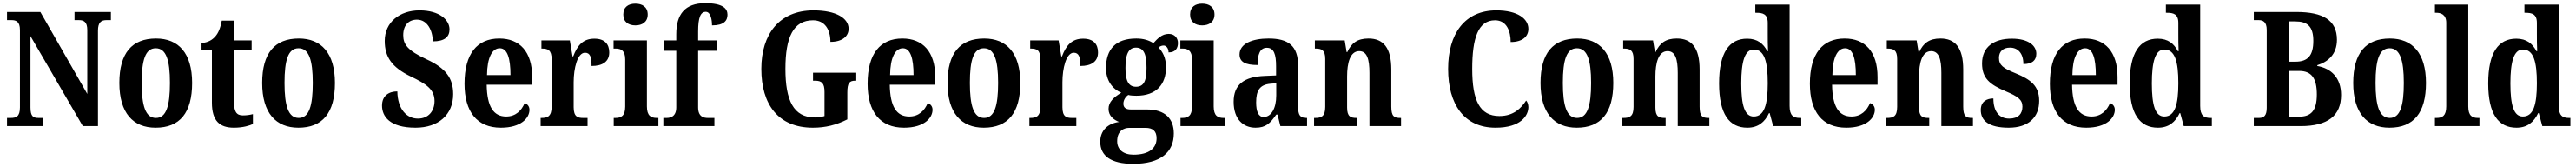

<svg xmlns="http://www.w3.org/2000/svg" viewBox="-20 -789 16142 1045"><path d="M24 0H252V-51H223C189 -51 171 -59 171 -117V-563L499 0H594V-597C594 -650 615 -663 647 -663H675V-714H447V-663H475C505 -663 527 -652 527 -601V-201L233 -714H24V-663H52C80 -663 105 -655 105 -601V-117C105 -59 81 -51 46 -51H24Z M955 10C1106 10 1184 -82 1184 -270C1184 -457 1098 -548 958 -548C807 -548 728 -457 728 -270C728 -82 814 10 955 10ZM957 -51C892 -51 868 -126 868 -270C868 -414 891 -487 956 -487C1021 -487 1045 -414 1045 -270C1045 -126 1022 -51 957 -51Z M1446 10C1504 10 1546 -4 1565 -13V-75C1546 -70 1525 -67 1502 -67C1460 -67 1446 -93 1446 -156V-474H1557V-536H1446V-660H1370C1361 -612 1348 -583 1331 -563C1313 -541 1284 -522 1243 -520V-474H1308V-147C1308 -31 1358 10 1446 10Z M1850 10C2001 10 2079 -82 2079 -270C2079 -457 1993 -548 1853 -548C1702 -548 1623 -457 1623 -270C1623 -82 1709 10 1850 10ZM1852 -51C1787 -51 1763 -126 1763 -270C1763 -414 1786 -487 1851 -487C1916 -487 1940 -414 1940 -270C1940 -126 1917 -51 1852 -51Z M2584 10C2727 10 2820 -71 2820 -200C2820 -300 2774 -362 2653 -418C2534 -473 2507 -511 2507 -569C2507 -631 2541 -666 2593 -666C2659 -666 2692 -596 2692 -530C2767 -530 2797 -559 2797 -605C2797 -663 2736 -724 2609 -724C2486 -724 2391 -651 2391 -533C2391 -434 2434 -368 2555 -310C2651 -264 2703 -230 2703 -157C2703 -94 2665 -47 2599 -47C2530 -47 2472 -104 2470 -217C2419 -217 2374 -192 2374 -128C2374 -61 2422 10 2584 10Z M3119 10C3247 10 3298 -52 3298 -102C3298 -124 3285 -138 3268 -144C3248 -97 3212 -60 3152 -60C3073 -60 3032 -121 3030 -259H3315V-307C3315 -465 3237 -548 3109 -548C2970 -548 2891 -453 2891 -265C2891 -91 2968 10 3119 10ZM3179 -319H3032C3033 -428 3064 -487 3112 -487C3160 -487 3179 -423 3179 -319Z M3368 0H3662V-51H3634C3600 -51 3575 -59 3575 -118V-275C3575 -360 3598 -459 3646 -459C3679 -459 3687 -431 3687 -376C3757 -376 3798 -404 3798 -461C3798 -512 3770 -547 3705 -547C3635 -547 3599 -507 3572 -436H3568L3551 -536H3373V-485H3376C3414 -485 3437 -476 3437 -417V-123C3437 -60 3411 -51 3372 -51H3368Z M3962 -630C4004 -630 4039 -651 4039 -698C4039 -746 4004 -766 3962 -766C3919 -766 3886 -746 3886 -698C3886 -651 3919 -630 3962 -630ZM3826 0H4106V-51H4096C4060 -51 4034 -64 4034 -123V-536H3825V-485H3838C3873 -485 3898 -472 3898 -417V-122C3898 -64 3873 -51 3836 -51H3826Z M4137 0H4457V-51H4416C4389 -51 4355 -59 4355 -117V-471H4475V-536H4355V-592C4355 -679 4370 -715 4403 -715C4434 -715 4442 -664 4442 -630C4517 -630 4539 -660 4539 -697C4539 -734 4512 -769 4399 -769C4272 -769 4218 -699 4218 -575V-536H4141V-471H4218V-117C4218 -59 4181 -51 4157 -51H4137Z M5074 10C5153 10 5221 -7 5290 -42V-210C5290 -269 5303 -284 5339 -284H5346V-334H5075V-284H5088C5129 -284 5147 -269 5147 -214V-63C5128 -57 5106 -54 5087 -54C4952 -54 4902 -162 4902 -358C4902 -557 4952 -662 5075 -662C5149 -662 5184 -604 5184 -527C5260 -527 5298 -563 5298 -609C5298 -674 5222 -724 5078 -724C4863 -724 4751 -574 4751 -358C4751 -137 4856 10 5074 10Z M5645 10C5773 10 5824 -52 5824 -102C5824 -124 5811 -138 5794 -144C5774 -97 5738 -60 5678 -60C5599 -60 5558 -121 5556 -259H5841V-307C5841 -465 5763 -548 5635 -548C5496 -548 5417 -453 5417 -265C5417 -91 5494 10 5645 10ZM5705 -319H5558C5559 -428 5590 -487 5638 -487C5686 -487 5705 -423 5705 -319Z M6145 10C6296 10 6374 -82 6374 -270C6374 -457 6288 -548 6148 -548C5997 -548 5918 -457 5918 -270C5918 -82 6004 10 6145 10ZM6147 -51C6082 -51 6058 -126 6058 -270C6058 -414 6081 -487 6146 -487C6211 -487 6235 -414 6235 -270C6235 -126 6212 -51 6147 -51Z M6431 0H6725V-51H6697C6663 -51 6638 -59 6638 -118V-275C6638 -360 6661 -459 6709 -459C6742 -459 6750 -431 6750 -376C6820 -376 6861 -404 6861 -461C6861 -512 6833 -547 6768 -547C6698 -547 6662 -507 6635 -436H6631L6614 -536H6436V-485H6439C6477 -485 6500 -476 6500 -417V-123C6500 -60 6474 -51 6435 -51H6431Z M7081 236C7254 236 7336 163 7336 46C7336 -45 7283 -104 7166 -104H7066C7038 -104 7020 -114 7020 -140C7020 -165 7036 -186 7051 -195C7062 -191 7088 -190 7101 -190C7229 -190 7287 -263 7287 -368C7287 -428 7266 -465 7240 -492C7249 -498 7258 -504 7272 -504C7287 -504 7303 -489 7303 -461C7347 -461 7362 -488 7362 -520C7362 -550 7342 -577 7304 -577C7260 -577 7232 -545 7208 -519C7180 -537 7146 -548 7101 -548C6971 -548 6911 -480 6911 -363C6911 -285 6952 -231 7007 -209C6960 -181 6927 -151 6927 -108C6927 -62 6961 -39 6993 -26C6924 -17 6875 26 6875 98C6875 187 6943 236 7081 236ZM7099 -246C7048 -246 7033 -291 7033 -364C7033 -441 7048 -491 7099 -491C7151 -491 7165 -443 7165 -365C7165 -290 7152 -246 7099 -246ZM7083 179C7020 179 6981 147 6981 95C6981 29 7023 11 7057 11H7159C7205 11 7228 32 7228 76C7228 137 7183 179 7083 179Z M7514 -630C7556 -630 7591 -651 7591 -698C7591 -746 7556 -766 7514 -766C7471 -766 7438 -746 7438 -698C7438 -651 7471 -630 7514 -630ZM7378 0H7658V-51H7648C7612 -51 7586 -64 7586 -123V-536H7377V-485H7390C7425 -485 7450 -472 7450 -417V-122C7450 -64 7425 -51 7388 -51H7378Z M7848 10C7914 10 7940 -18 7978 -72H7986L8004 0H8171V-51H8168C8128 -51 8115 -67 8115 -122V-377C8115 -503 8053 -548 7930 -548C7828 -548 7748 -516 7748 -448C7748 -401 7785 -382 7861 -382C7861 -449 7876 -490 7919 -490C7964 -490 7977 -448 7977 -374V-317L7906 -314C7776 -309 7711 -260 7711 -152C7711 -42 7772 10 7848 10ZM7899 -57C7867 -57 7852 -90 7852 -148C7852 -222 7874 -259 7941 -265L7978 -268V-191C7978 -112 7947 -57 7899 -57Z M8215 0H8486V-51H8482C8444 -51 8422 -59 8422 -116V-311C8422 -393 8440 -469 8498 -469C8547 -469 8562 -418 8562 -333V0H8760V-51H8756C8717 -51 8699 -60 8699 -122V-354C8699 -490 8649 -548 8556 -548C8486 -548 8449 -519 8423 -463H8419L8407 -536H8220V-485H8224C8262 -485 8285 -476 8285 -420V-120C8285 -60 8260 -51 8221 -51H8215Z M9352 10C9511 10 9558 -66 9558 -119C9558 -135 9552 -152 9544 -160C9513 -113 9467 -63 9376 -63C9253 -63 9206 -161 9206 -358C9206 -550 9243 -662 9349 -662C9423 -662 9447 -592 9447 -526C9520 -526 9558 -560 9558 -608C9558 -672 9490 -724 9357 -724C9158 -724 9055 -576 9055 -358C9055 -137 9155 10 9352 10Z M9861 10C10012 10 10090 -82 10090 -270C10090 -457 10004 -548 9864 -548C9713 -548 9634 -457 9634 -270C9634 -82 9720 10 9861 10ZM9863 -51C9798 -51 9774 -126 9774 -270C9774 -414 9797 -487 9862 -487C9927 -487 9951 -414 9951 -270C9951 -126 9928 -51 9863 -51Z M10147 0H10418V-51H10414C10376 -51 10354 -59 10354 -116V-311C10354 -393 10372 -469 10430 -469C10479 -469 10494 -418 10494 -333V0H10692V-51H10688C10649 -51 10631 -60 10631 -122V-354C10631 -490 10581 -548 10488 -548C10418 -548 10381 -519 10355 -463H10351L10339 -536H10152V-485H10156C10194 -485 10217 -476 10217 -420V-120C10217 -60 10192 -51 10153 -51H10147Z M10930 10C10998 10 11039 -25 11066 -81H11070L11092 0H11268V-51H11260C11219 -51 11195 -65 11195 -126V-760H10980V-709H10987C11026 -709 11058 -702 11058 -646V-580C11058 -542 11058 -500 11060 -469H11055C11031 -515 10994 -547 10929 -547C10817 -547 10753 -460 10753 -267C10753 -75 10817 10 10930 10ZM10970 -60C10914 -60 10892 -128 10892 -267C10892 -404 10914 -479 10970 -479C11037 -479 11058 -404 11058 -268C11058 -133 11036 -60 10970 -60Z M11550 10C11678 10 11729 -52 11729 -102C11729 -124 11716 -138 11699 -144C11679 -97 11643 -60 11583 -60C11504 -60 11463 -121 11461 -259H11746V-307C11746 -465 11668 -548 11540 -548C11401 -548 11322 -453 11322 -265C11322 -91 11399 10 11550 10ZM11610 -319H11463C11464 -428 11495 -487 11543 -487C11591 -487 11610 -423 11610 -319Z M11799 0H12070V-51H12066C12028 -51 12006 -59 12006 -116V-311C12006 -393 12024 -469 12082 -469C12131 -469 12146 -418 12146 -333V0H12344V-51H12340C12301 -51 12283 -60 12283 -122V-354C12283 -490 12233 -548 12140 -548C12070 -548 12033 -519 12007 -463H12003L11991 -536H11804V-485H11808C11846 -485 11869 -476 11869 -420V-120C11869 -60 11844 -51 11805 -51H11799Z M12568 10C12692 10 12759 -55 12759 -158C12759 -252 12705 -292 12612 -330C12533 -362 12507 -381 12507 -427C12507 -467 12533 -491 12576 -491C12626 -491 12660 -455 12660 -388C12715 -388 12741 -411 12741 -453C12741 -501 12695 -547 12588 -547C12476 -547 12401 -496 12401 -392C12401 -299 12449 -260 12551 -217C12624 -186 12654 -166 12654 -122C12654 -78 12629 -47 12571 -47C12508 -47 12472 -92 12472 -173C12431 -173 12393 -154 12393 -101C12393 -34 12443 10 12568 10Z M13054 10C13182 10 13233 -52 13233 -102C13233 -124 13220 -138 13203 -144C13183 -97 13147 -60 13087 -60C13008 -60 12967 -121 12965 -259H13250V-307C13250 -465 13172 -548 13044 -548C12905 -548 12826 -453 12826 -265C12826 -91 12903 10 13054 10ZM13114 -319H12967C12968 -428 12999 -487 13047 -487C13095 -487 13114 -423 13114 -319Z M13503 10C13571 10 13612 -25 13639 -81H13643L13665 0H13841V-51H13833C13792 -51 13768 -65 13768 -126V-760H13553V-709H13560C13599 -709 13631 -702 13631 -646V-580C13631 -542 13631 -500 13633 -469H13628C13604 -515 13567 -547 13502 -547C13390 -547 13326 -460 13326 -267C13326 -75 13390 10 13503 10ZM13543 -60C13487 -60 13465 -128 13465 -267C13465 -404 13487 -479 13543 -479C13610 -479 13631 -404 13631 -268C13631 -133 13609 -60 13543 -60Z M14104 0H14397C14568 0 14651 -65 14651 -195C14651 -302 14589 -361 14502 -376V-381C14569 -402 14625 -449 14625 -540C14625 -663 14537 -714 14371 -714H14104V-663H14135C14160 -663 14185 -653 14185 -602V-114C14185 -67 14168 -51 14137 -51H14104ZM14365 -403H14326V-655H14363C14439 -655 14477 -625 14477 -533C14477 -442 14443 -403 14365 -403ZM14387 -59H14326V-345H14388C14467 -345 14499 -298 14499 -198C14499 -95 14462 -59 14387 -59Z M14954 10C15105 10 15183 -82 15183 -270C15183 -457 15097 -548 14957 -548C14806 -548 14727 -457 14727 -270C14727 -82 14813 10 14954 10ZM14956 -51C14891 -51 14867 -126 14867 -270C14867 -414 14890 -487 14955 -487C15020 -487 15044 -414 15044 -270C15044 -126 15021 -51 14956 -51Z M15239 0H15518V-51H15509C15473 -51 15448 -64 15448 -123V-760H15239V-709H15249C15272 -709 15310 -701 15310 -647V-123C15310 -64 15285 -51 15249 -51H15239Z M15750 10C15818 10 15859 -25 15886 -81H15890L15912 0H16088V-51H16080C16039 -51 16015 -65 16015 -126V-760H15800V-709H15807C15846 -709 15878 -702 15878 -646V-580C15878 -542 15878 -500 15880 -469H15875C15851 -515 15814 -547 15749 -547C15637 -547 15573 -460 15573 -267C15573 -75 15637 10 15750 10ZM15790 -60C15734 -60 15712 -128 15712 -267C15712 -404 15734 -479 15790 -479C15857 -479 15878 -404 15878 -268C15878 -133 15856 -60 15790 -60Z"/></svg>

Font: Noto Serif Georgian Condensed Bold
Style: Regular
Weight: 700
Width: 3
Designer: Monotype Design Team, Akaki Razmadze
Foundry: Google LLC
Version: Version 2.003